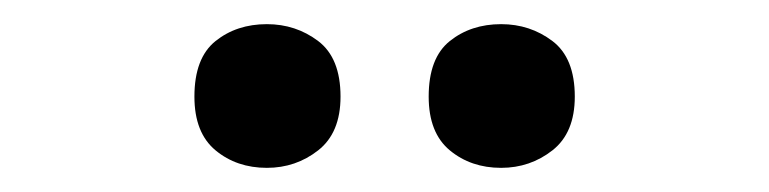

<svg xmlns="http://www.w3.org/2000/svg" viewBox="-20 -764 637 159"><path d="M141 -684Q141 -716 158.5 -730Q176 -744 201 -744Q225 -744 243.5 -730Q262 -716 262 -684Q262 -654 243.5 -639.5Q225 -625 201 -625Q176 -625 158.5 -639.5Q141 -654 141 -684ZM335 -684Q335 -716 352.5 -730Q370 -744 395 -744Q419 -744 437.5 -730Q456 -716 456 -684Q456 -654 437.5 -639.5Q419 -625 395 -625Q370 -625 352.5 -639.5Q335 -654 335 -684Z"/></svg>

Font: Noto Sans Gujarati UI SemiBold
Style: Regular
Weight: 600
Designer: Jelle Bosma - Monotype Design Team, Universal Thirst
Foundry: Monotype Imaging Inc.
Version: Version 2.106; ttfautohint (v1.8.4.7-5d5b)